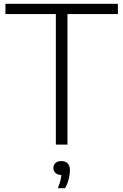

<svg xmlns="http://www.w3.org/2000/svg" viewBox="-20 -760 648 1009"><path d="M273.5 0V-686H8.5V-740H599.5V-686H334.5V0ZM284 229Q295.5 201 299.5 180.2Q303.5 159.5 303.5 140L311 159.5H304Q283 159.5 271.8 149.2Q260.5 139 260.5 122.5Q260.5 106.5 271.5 96.5Q282.5 86.5 302.5 86.5Q324 86.5 335.8 98.8Q347.5 111 347.5 136Q347.5 155.5 341.2 180.5Q335 205.5 322 229Z"/></svg>

Font: Encode Sans SemiExpanded Light
Style: Regular
Weight: 300
Width: 6
Designer: Multiple Designers
Foundry: Impallari Type
Version: Version 3.002